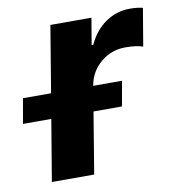

<svg xmlns="http://www.w3.org/2000/svg" viewBox="-117 -614 622 676"><g transform="rotate(-10 193.5 -276.5)"><path d="M14.9 0 51.5 -219.1H-49.7L-34.1 -308.2H66.4L105.8 -545.5H252.5L236.5 -450.3H242.2Q265.3 -500 304.5 -526.6Q343.8 -553.3 390.6 -553.3Q416.5 -553.3 437.1 -548.3L414.4 -413.7Q391.3 -421.9 351.6 -421.9Q301.8 -421.9 263.8 -390.3Q225.9 -358.7 217 -308.6V-308.2H320L304.3 -219.1H202.4L166.2 0Z"/></g></svg>

Font: Karasuma Gothic
Style: Bold Italic
Weight: 700
Italic angle: 9.39998°
Designer: Rasmus Andersson / Ryoko Nishizuka
Foundry: Genbu
Version: Version 1.00